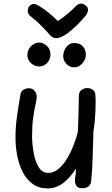

<svg xmlns="http://www.w3.org/2000/svg" viewBox="-20 -1034 622 1066"><path d="M244 12Q195 12 161 -13Q127 -38 106 -79Q85 -120 75.5 -170Q66 -220 66 -269Q66 -331 75 -393Q84 -455 94 -512Q96 -526 109.5 -535Q123 -544 140 -544Q160 -544 172 -530Q184 -516 184 -496Q183 -478 176.5 -450Q170 -422 164 -379.5Q158 -337 158 -274Q159 -228 167.5 -182Q176 -136 195.5 -105Q215 -74 247 -74Q280 -74 306.5 -97.5Q333 -121 354 -156.5Q375 -192 389.5 -231Q404 -270 412 -300Q415 -357 416 -408Q417 -459 418 -504Q419 -524 432.5 -534.5Q446 -545 465 -545Q478 -545 488 -540Q498 -535 504 -525.5Q510 -516 510 -502Q511 -492 511 -470.5Q511 -449 510 -422Q509 -395 506.5 -365.5Q504 -336 499 -309Q496 -235 494.5 -165Q493 -95 486 -27Q485 -11 472 0Q459 11 439 11Q413 11 404.5 -2Q396 -15 396 -30Q396 -39 397.5 -49Q399 -59 400.5 -71Q402 -83 402 -98Q387 -75 370 -55Q353 -35 334 -20Q315 -5 292.5 3.5Q270 12 244 12ZM198 -665Q172 -665 152 -683.5Q132 -702 132 -728Q132 -747 141.5 -763Q151 -779 166.5 -788.5Q182 -798 198 -798Q218 -798 239 -780.5Q260 -763 260 -731Q260 -713 251.5 -698Q243 -683 229 -674Q215 -665 198 -665ZM392 -660Q368 -660 349.5 -678.5Q331 -697 331 -722Q331 -738 338 -755Q345 -772 358.5 -783.5Q372 -795 389 -795Q419 -795 433.5 -782.5Q448 -770 452.5 -755Q457 -740 457 -731Q457 -714 448 -697.5Q439 -681 424 -670.5Q409 -660 392 -660ZM401 -1000Q414 -1013 429 -1014Q444 -1015 459 -1001Q470 -991 468.5 -977Q467 -963 457 -949Q441 -929 419.5 -907Q398 -885 376.5 -866.5Q355 -848 338 -838Q325 -831 314 -826.5Q303 -822 292 -822Q282 -822 273.5 -826.5Q265 -831 257 -840Q235 -865 208 -892.5Q181 -920 147 -946Q135 -956 134.5 -973Q134 -990 144 -1001Q155 -1012 167.5 -1012Q180 -1012 200 -999Q226 -983 252.5 -961.5Q279 -940 301 -917Q317 -927 334.5 -940.5Q352 -954 369.5 -969.5Q387 -985 401 -1000Z"/></svg>

Font: Playpen Sans
Style: Regular
Weight: 400
Designer: Laura Meseguer, Veronika Burian, José Scaglione, Kostas Bartsokas, Vera Evstafieva, Tom Grace, Yorlmar Campos
Foundry: TypeTogether
Version: Version 2.000